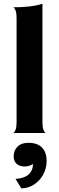

<svg xmlns="http://www.w3.org/2000/svg" viewBox="-20 -730 323 1054"><path d="M233 0H50Q50 2 56 -2.5Q62 -7 66.5 -20.5Q71 -34 71 -60V-630Q71 -656 66.5 -669.5Q62 -683 56.5 -687.5Q51 -692 51 -690Q105 -690 141 -694.5Q177 -699 195 -704Q213 -709 213 -710V-60Q213 -34 217.5 -20.5Q222 -7 227.5 -2.5Q233 2 233 0ZM97 304Q134 304 166 283.5Q198 263 217 228.5Q236 194 236 154Q236 107 211 80.5Q186 54 136 54Q97 54 76 75Q55 96 55 129Q55 155 71.5 169.5Q88 184 115 184Q142 184 161 170Q161 207 136 228.5Q111 250 65 252Z"/></svg>

Font: Red Rose Bold
Style: Regular
Weight: 700
Designer: jaikishan Patel
Version: Version 1.000